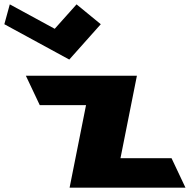

<svg xmlns="http://www.w3.org/2000/svg" viewBox="-314 -860 895 880"><path d="M-269.1 -840 -294.1 -749 3.5 -587 147.9 -749 36.9 -840 -63.2 -728ZM313.5 -513H-195.5L-131.7 -378H80.3L5 0H536L472.2 -135H238.2Z"/></svg>

Font: Hussar
Style: BdOpOblFive
Weight: 700
Foundry: Cannot Into Space Fonts
Version: Version 2.00